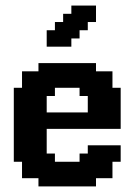

<svg xmlns="http://www.w3.org/2000/svg" viewBox="-20 -667 481 687"><path d="M147.1 -441.2H176.5V-411.8H147.1ZM176.5 -441.2H205.9V-411.8H176.5ZM117.6 -441.2H147.1V-411.8H117.6ZM205.9 -441.2H235.3V-411.8H205.9ZM235.3 -441.2H264.7V-411.8H235.3ZM264.7 -441.2H294.1V-411.8H264.7ZM294.1 -441.2H323.5V-411.8H294.1ZM323.5 -411.8H352.9V-382.4H323.5ZM294.1 -411.8H323.5V-382.4H294.1ZM294.1 -382.4H323.5V-352.9H294.1ZM352.9 -411.8H382.4V-382.4H352.9ZM352.9 -382.4H382.4V-352.9H352.9ZM323.5 -382.4H352.9V-352.9H323.5ZM294.1 -352.9H323.5V-323.5H294.1ZM264.7 -352.9H294.1V-323.5H264.7ZM323.5 -352.9H352.9V-323.5H323.5ZM352.9 -352.9H382.4V-323.5H352.9ZM382.4 -352.9H411.8V-323.5H382.4ZM382.4 -323.5H411.8V-294.1H382.4ZM382.4 -147.1H411.8V-117.6H382.4ZM382.4 -117.6H411.8V-88.2H382.4ZM352.9 -117.6H382.4V-88.2H352.9ZM352.9 -88.2H382.4V-58.8H352.9ZM352.9 -58.8H382.4V-29.4H352.9ZM323.5 -58.8H352.9V-29.4H323.5ZM294.1 -58.8H323.5V-29.4H294.1ZM264.7 -88.2H294.1V-58.8H264.7ZM264.7 -117.6H294.1V-88.2H264.7ZM294.1 -117.6H323.5V-88.2H294.1ZM294.1 -88.2H323.5V-58.8H294.1ZM323.5 -88.2H352.9V-58.8H323.5ZM323.5 -117.6H352.9V-88.2H323.5ZM323.5 -147.1H352.9V-117.6H323.5ZM294.1 -147.1H323.5V-117.6H294.1ZM294.1 -323.5H323.5V-294.1H294.1ZM323.5 -323.5H352.9V-294.1H323.5ZM352.9 -147.1H382.4V-117.6H352.9ZM352.9 -323.5H382.4V-294.1H352.9ZM264.7 -58.8H294.1V-29.4H264.7ZM264.7 -29.4H294.1V0H264.7ZM294.1 -29.4H323.5V0H294.1ZM235.3 -29.4H264.7V0H235.3ZM205.9 -29.4H235.3V0H205.9ZM176.5 -29.4H205.9V0H176.5ZM147.1 -29.4H176.5V0H147.1ZM117.6 -29.4H147.1V0H117.6ZM117.6 -58.8H147.1V-29.4H117.6ZM88.2 -58.8H117.6V-29.4H88.2ZM58.8 -58.8H88.2V-29.4H58.8ZM58.8 -88.2H88.2V-58.8H58.8ZM29.4 -117.6H58.8V-88.2H29.4ZM58.8 -117.6H88.2V-88.2H58.8ZM29.4 -147.1H58.8V-117.6H29.4ZM29.4 -176.5H58.8V-147.1H29.4ZM29.4 -205.9H58.8V-176.5H29.4ZM29.4 -235.3H58.8V-205.9H29.4ZM29.4 -264.7H58.8V-235.3H29.4ZM29.4 -294.1H58.8V-264.7H29.4ZM58.8 -294.1H88.2V-264.7H58.8ZM58.8 -323.5H88.2V-294.1H58.8ZM29.4 -323.5H58.8V-294.1H29.4ZM29.4 -352.9H58.8V-323.5H29.4ZM58.8 -352.9H88.2V-323.5H58.8ZM58.8 -382.4H88.2V-352.9H58.8ZM58.8 -411.8H88.2V-382.4H58.8ZM88.2 -411.8H117.6V-382.4H88.2ZM117.6 -411.8H147.1V-382.4H117.6ZM147.1 -411.8H176.5V-382.4H147.1ZM147.1 -382.4H176.5V-352.9H147.1ZM147.1 -352.9H176.5V-323.5H147.1ZM117.6 -352.9H147.1V-323.5H117.6ZM88.2 -352.9H117.6V-323.5H88.2ZM117.6 -323.5H147.1V-294.1H117.6ZM117.6 -294.1H147.1V-264.7H117.6ZM117.6 -264.7H147.1V-235.3H117.6ZM117.6 -235.3H147.1V-205.9H117.6ZM117.6 -205.9H147.1V-176.5H117.6ZM117.6 -176.5H147.1V-147.1H117.6ZM117.6 -147.1H147.1V-117.6H117.6ZM117.6 -117.6H147.1V-88.2H117.6ZM147.1 -117.6H176.5V-88.2H147.1ZM147.1 -88.2H176.5V-58.8H147.1ZM176.5 -88.2H205.9V-58.8H176.5ZM205.9 -88.2H235.3V-58.8H205.9ZM235.3 -88.2H264.7V-58.8H235.3ZM235.3 -58.8H264.7V-29.4H235.3ZM205.9 -58.8H235.3V-29.4H205.9ZM176.5 -58.8H205.9V-29.4H176.5ZM147.1 -58.8H176.5V-29.4H147.1ZM117.6 -88.2H147.1V-58.8H117.6ZM88.2 -88.2H117.6V-58.8H88.2ZM88.2 -117.6H117.6V-88.2H88.2ZM88.2 -147.1H117.6V-117.6H88.2ZM88.2 -176.5H117.6V-147.1H88.2ZM58.8 -176.5H88.2V-147.1H58.8ZM58.8 -147.1H88.2V-117.6H58.8ZM58.8 -205.9H88.2V-176.5H58.8ZM58.8 -235.3H88.2V-205.9H58.8ZM58.8 -264.7H88.2V-235.3H58.8ZM88.2 -264.7H117.6V-235.3H88.2ZM88.2 -235.3H117.6V-205.9H88.2ZM88.2 -205.9H117.6V-176.5H88.2ZM88.2 -294.1H117.6V-264.7H88.2ZM88.2 -323.5H117.6V-294.1H88.2ZM88.2 -382.4H117.6V-352.9H88.2ZM117.6 -382.4H147.1V-352.9H117.6ZM176.5 -411.8H205.9V-382.4H176.5ZM205.9 -411.8H235.3V-382.4H205.9ZM235.3 -411.8H264.7V-382.4H235.3ZM264.7 -411.8H294.1V-382.4H264.7ZM264.7 -382.4H294.1V-352.9H264.7ZM235.3 -382.4H264.7V-352.9H235.3ZM205.9 -382.4H235.3V-352.9H205.9ZM176.5 -382.4H205.9V-352.9H176.5ZM382.4 -294.1H411.8V-264.7H382.4ZM352.9 -294.1H382.4V-264.7H352.9ZM323.5 -294.1H352.9V-264.7H323.5ZM294.1 -294.1H323.5V-264.7H294.1ZM382.4 -264.7H411.8V-235.3H382.4ZM352.9 -264.7H382.4V-235.3H352.9ZM323.5 -264.7H352.9V-235.3H323.5ZM294.1 -264.7H323.5V-235.3H294.1ZM264.7 -264.7H294.1V-235.3H264.7ZM235.3 -264.7H264.7V-235.3H235.3ZM205.9 -264.7H235.3V-235.3H205.9ZM176.5 -264.7H205.9V-235.3H176.5ZM147.1 -264.7H176.5V-235.3H147.1ZM147.1 -235.3H176.5V-205.9H147.1ZM176.5 -235.3H205.9V-205.9H176.5ZM205.9 -235.3H235.3V-205.9H205.9ZM235.3 -235.3H264.7V-205.9H235.3ZM264.7 -235.3H294.1V-205.9H264.7ZM294.1 -235.3H323.5V-205.9H294.1ZM323.5 -235.3H352.9V-205.9H323.5ZM352.9 -235.3H382.4V-205.9H352.9ZM382.4 -235.3H411.8V-205.9H382.4ZM294.1 -617.6V-588.2H264.7V-617.6ZM294.1 -588.2V-558.8H264.7V-588.2ZM264.7 -588.2V-558.8H235.3V-588.2ZM264.7 -617.6V-588.2H235.3V-617.6ZM235.3 -588.2V-558.8H205.9V-588.2ZM235.3 -558.8V-529.4H205.9V-558.8ZM264.7 -558.8V-529.4H235.3V-558.8ZM205.9 -558.8V-529.4H176.5V-558.8ZM205.9 -529.4V-500H176.5V-529.4ZM235.3 -529.4V-500H205.9V-529.4ZM147.1 -529.4H176.5V-500H147.1ZM147.1 -558.8H176.5V-529.4H147.1ZM176.5 -588.2H205.9V-558.8H176.5ZM205.9 -617.6H235.3V-588.2H205.9ZM235.3 -647.1H264.7V-617.6H235.3ZM264.7 -647.1H294.1V-617.6H264.7ZM294.1 -647.1H323.5V-617.6H294.1ZM294.1 -617.6H323.5V-588.2H294.1Z"/></svg>

Font: Jersey 20
Style: Regular
Weight: 400
Designer: Sarah Cadigan-Fried
Version: Version 1.000; ttfautohint (v1.8.4.7-5d5b)